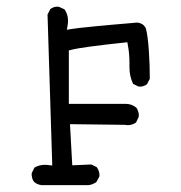

<svg xmlns="http://www.w3.org/2000/svg" viewBox="-20 -429 540 572"><path d="M365.7 -241.7V-228Q365.7 -201.7 376.5 -179.2L392.1 -171.4Q394 -170.9 396 -170.9Q397.9 -170.9 400.6 -171.1Q403.3 -171.4 406.7 -172.4Q413.1 -174.3 418 -178.2L426.3 -194.3Q426.3 -237.8 423.3 -279.8Q420.4 -321.8 415 -342.8Q413.1 -349.1 408.7 -353Q402.3 -359.9 389.2 -361.8Q225.6 -348.1 190.9 -342.3L179.2 -340.3L181.2 -352.1Q182.6 -359.9 182.6 -366.5Q182.6 -373 181.6 -378.9Q179.2 -390.6 172.4 -400.9L155.8 -408.7Q153.8 -409.2 149.9 -409.2Q146 -409.2 140.4 -407.5Q134.8 -405.8 129.9 -401.9L121.6 -385.7L135.7 64L126 63Q120.1 62 114.3 62Q96.7 62 82.5 70.3L74.7 86.4Q74.2 88.4 74.2 91.1Q74.2 93.8 75.2 97.7Q76.2 106.4 82 113.3Q91.3 121.1 104 122.6H243.7Q255.9 121.1 267.1 113.3L275.9 97.2Q276.4 95.7 276.4 93.8Q276.4 80.1 268.1 68.8L252 61L195.3 63.5L188.5 -59.1L352.1 -57.1Q356.4 -56.2 360.8 -56.2Q374 -56.2 385.3 -64L393.1 -80.6Q393.6 -82.5 393.6 -86.4Q393.6 -90.3 392.1 -95.7Q389.2 -105.5 385.7 -108.4Q372.6 -119.6 354.5 -119.6H185.1V-278.8L191.4 -280.3Q221.2 -288.6 359.4 -303.2L360.8 -295.4Q365.7 -269.5 365.7 -241.7Z"/></svg>

Font: NaikaiFont
Style: Light
Weight: 300
Version: Version 1.89